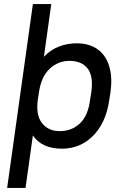

<svg xmlns="http://www.w3.org/2000/svg" viewBox="-20 -720 600 940"><path d="M284 8Q185 8 141 -57L105 200H15L141 -700H231L195 -442Q226 -475 267 -491.5Q308 -508 357 -508Q400 -508 434 -492.5Q468 -477 490 -447Q512 -417 520.5 -372Q529 -327 521 -269L515 -231Q507 -173 486 -128.5Q465 -84 434 -53.5Q403 -23 365 -7.5Q327 8 284 8ZM272 -78Q331 -78 371 -115.5Q411 -153 421 -231L427 -269Q438 -347 409 -384.5Q380 -422 320 -422Q266 -422 225 -385Q184 -348 172 -276L165 -231Q155 -157 185.5 -117.5Q216 -78 272 -78Z"/></svg>

Font: Retni Sans Medium
Style: Italic
Weight: 500
Italic angle: -8°
Designer: Vitaly Kuzmin
Foundry: ParaType Ltd.
Version: Version 1.00;June 10, 2019;FontCreator 11.5.0.2425 64-bit; t